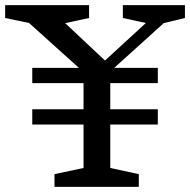

<svg xmlns="http://www.w3.org/2000/svg" viewBox="-45 -727 740 747"><path d="M569 -302V-242.5H384V-73.5L495 -49.5V0H167V-49.5L280 -73.5V-242.5H80.5V-302H280V-403.5H80.5V-463H262L68 -637.5L-25 -657V-707H301.5V-657L208.5 -637L363.5 -491.5L522.5 -637.5L433 -657V-707H674.5V-657L592 -637L399.5 -463H569V-403.5H384V-302Z"/></svg>

Font: Newsreader Caption
Style: Regular
Weight: 400
Designer: Hugues Gentile
Foundry: Production Type
Version: Version 1.001